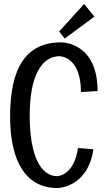

<svg xmlns="http://www.w3.org/2000/svg" viewBox="-20 -936 530 970"><path d="M473 -476C473 -722 295 -722 288 -722C113 -722 31 -595 31 -348C31 -111 117 14 270 14C270 14 423 14 452 -182L374 -188C353 -46 269 -46 269 -46C185 -46 130 -151 130 -352C130 -554 191 -652 281 -652C282 -652 389 -652 389 -471ZM457 -852 405 -916 279 -777 307 -741Z"/></svg>

Font: Englebert
Style: Regular
Weight: 400
Designer: Astigmatic (AOETI)
Foundry: Astigmatic (AOETI)
Version: Version 1.000